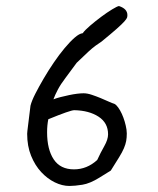

<svg xmlns="http://www.w3.org/2000/svg" viewBox="-20 -641 522 636"><path d="M140 -246Q136 -226 136 -203Q136 -146 158 -113Q180 -80 225 -80Q268 -80 302 -111Q313 -135 325.5 -157Q338 -179 338 -196Q338 -234 306.5 -254.5Q275 -275 226 -276Q213 -276 140 -246ZM399 -212Q399 -209 399.5 -205.5Q400 -202 400 -199Q400 -185 398 -174Q396 -163 390.5 -150Q385 -137 374.5 -120Q364 -103 347 -76L310 -53Q278 -33 252.5 -29Q227 -25 210 -25Q186 -25 161.5 -37Q137 -49 116.5 -71Q96 -93 83 -125Q70 -157 70 -198Q70 -203 73 -226Q76 -249 81 -291Q85 -307 97 -330.5Q109 -354 124.5 -380.5Q140 -407 158 -433.5Q176 -460 194 -481.5Q212 -503 227.5 -516.5Q243 -530 254 -531Q261 -541 278.5 -556Q296 -571 315.5 -585.5Q335 -600 351.5 -610Q368 -620 374 -621Q402 -612 402 -591Q402 -587 401 -583Q400 -579 392 -570Q384 -561 366.5 -545.5Q349 -530 316 -503Q308 -498 297 -490Q286 -482 273 -470L234 -433L197 -383Q181 -362 171.5 -344Q162 -326 157 -312Q167 -316 181 -319.5Q195 -323 209 -326Q223 -329 235.5 -330.5Q248 -332 257 -332Q269 -332 284 -327Q299 -322 313.5 -316Q328 -310 340 -304.5Q352 -299 359 -297Q365 -294 371.5 -285Q378 -276 383.5 -264Q389 -252 393 -238.5Q397 -225 399 -212Z"/></svg>

Font: Gaegu
Style: Regular
Weight: 400
Designer: JIKJI
Foundry: JIKJI
Version: Version 1.00